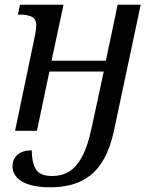

<svg xmlns="http://www.w3.org/2000/svg" viewBox="-20 -556 657 816"><path d="M195 240Q152 240 121 233Q90 226 70.5 213.5Q51 201 42 185Q33 169 33 151Q33 132 42 116.5Q51 101 69 92Q87 83 115 83Q115 132 131.5 162Q148 192 203 192Q243 192 274 173Q305 154 329 109.5Q353 65 369 -11L421 -252H190L137 0H44L128 -402Q131 -416 132.5 -429.5Q134 -443 134 -447Q134 -477 113.5 -485.5Q93 -494 64 -494H56L65 -536H250L199 -298H430L480 -536H578L464 1Q449 70 423.5 116.5Q398 163 363 190Q328 217 285.5 228.5Q243 240 195 240Z"/></svg>

Font: Noto Serif
Style: Italic
Weight: 400
Italic angle: -12°
Designer: Monotype Design Team
Foundry: Monotype Imaging Inc.
Version: Version 2.013